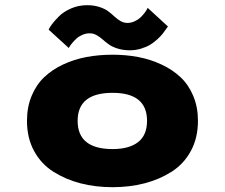

<svg xmlns="http://www.w3.org/2000/svg" viewBox="-20 -728 890 758"><path d="M493 -529.5Q465.5 -529.5 443.8 -536.5Q422 -543.5 408.8 -553.2Q395.5 -563 384.5 -572.8Q373.5 -582.5 361 -589.5Q348.5 -596.5 334 -596.5Q319.5 -596.5 305.5 -590.5Q291.5 -584.5 282.2 -576Q273 -567.5 265.8 -559Q258.5 -550.5 255 -544.5L251.5 -538.5L172 -611Q175 -618.5 184.8 -631.8Q194.5 -645 212.5 -663.2Q230.5 -681.5 260.2 -694.5Q290 -707.5 323.5 -707.5Q351.5 -707.5 373.2 -700.2Q395 -693 408.2 -682.8Q421.5 -672.5 432.5 -662.2Q443.5 -652 456 -644.8Q468.5 -637.5 483 -637.5Q497.5 -637.5 511.2 -643.8Q525 -650 534 -658.5Q543 -667 549.8 -675.8Q556.5 -684.5 560 -691L563 -697L643 -623.5Q642.5 -623 635.5 -613Q628.5 -603 621.5 -594Q614.5 -585 600.8 -572.5Q587 -560 572.5 -551.2Q558 -542.5 537 -536Q516 -529.5 493 -529.5ZM424.5 11Q357 11 298 -4.2Q239 -19.5 190.8 -50Q142.5 -80.5 114.5 -132Q86.5 -183.5 86.5 -251Q86.5 -305.5 105 -349.8Q123.5 -394 155 -423.8Q186.5 -453.5 230 -473.8Q273.5 -494 322 -503Q370.5 -512 424.5 -512Q477.5 -512 526 -502.8Q574.5 -493.5 617.8 -473.2Q661 -453 692.8 -423.2Q724.5 -393.5 743 -349.2Q761.5 -305 761.5 -251Q761.5 -183.5 733.5 -132Q705.5 -80.5 657.5 -50Q609.5 -19.5 550.5 -4.2Q491.5 11 424.5 11ZM424.5 -139.5Q490 -139.5 525.2 -167Q560.5 -194.5 560.5 -251Q560.5 -361.5 424.5 -361.5Q286.5 -361.5 286.5 -251Q286.5 -139.5 424.5 -139.5Z"/></svg>

Font: League Mono Wide ExtraBold
Style: Regular
Weight: 800
Width: 8
Designer: Tyler Finck
Foundry: The League of Moveable Type / Tyler Finck
Version: Version 2.210